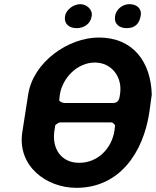

<svg xmlns="http://www.w3.org/2000/svg" viewBox="-20 -894 748 921"><path d="M454 -714C308 -714 139 -597 115 -440L87 -260C62 -98 202 7 346 7C556 7 667 -165 696 -353C698 -366 706 -427 708 -440C704 -595 620 -714 454 -714ZM241 -267 245 -293C249 -298 263 -307 268 -307H515C520 -307 529 -298 532 -293C531 -289 530 -271 529 -267C515 -179 447 -113 360 -113C274 -113 228 -180 241 -267ZM264 -413C265 -417 266 -436 267 -440C280 -522 352 -594 435 -594C516 -594 568 -524 556 -444C553 -423 551 -400 522 -400H289C283 -400 267 -405 264 -413ZM292 -816C286 -778 314 -759 347 -759C382 -759 414 -778 420 -817C425 -849 395 -874 365 -874C334 -874 297 -849 292 -816ZM532 -817C526 -778 553 -759 588 -759C629 -759 649 -782 655 -819C661 -855 634 -874 601 -874C567 -874 537 -849 532 -817Z"/></svg>

Font: Asimov Print
Style: CIt
Weight: 500
Designer: Google
Version: Version 2.000980: 2014